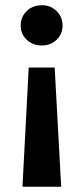

<svg xmlns="http://www.w3.org/2000/svg" viewBox="-20 -560 318 734"><path d="M59.1 -461.9Q59.1 -495.1 82 -517.6Q105 -540 140.1 -540Q173.8 -540 196.5 -517.6Q219.2 -495.1 219.2 -461.9Q219.2 -429.7 196.5 -408Q173.8 -386.2 140.1 -386.2Q105 -386.2 82 -408.2Q59.1 -430.2 59.1 -461.9ZM65.9 153.8 89.8 -301.8H189L213.9 153.8Z"/></svg>

Font: Montserrat SemiBold
Style: Regular
Weight: 600
Designer: Julieta Ulanovsky
Foundry: Julieta Ulanovsky
Version: Version 7.200